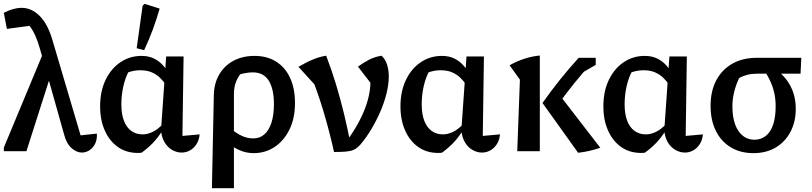

<svg xmlns="http://www.w3.org/2000/svg" viewBox="-22 -790 4241 1003"><path d="M252 -426 116 0H-2V-19L211 -531ZM399 -83 484 -92Q486 -61 474.5 -38.5Q463 -16 444.5 -4.5Q426 7 406 7Q378 7 351.5 -16.5Q325 -40 313 -87L187 -534Q164 -616 132 -655L14 -639L-2 -723Q23 -736 46 -742.5Q69 -749 91 -749Q143 -749 185 -707Q227 -665 251 -584Z M717 8Q713 8 708 8.5Q703 9 699 9Q638 9 594 -22Q550 -53 525.5 -108Q501 -163 501 -234Q501 -314 530 -373.5Q559 -433 608 -465.5Q657 -498 717 -498Q755 -498 783 -484Q811 -470 831 -447Q851 -424 864 -397L843 -349Q831 -367 813.5 -384Q796 -401 771 -412Q746 -423 711 -423Q686 -423 662 -416.5Q638 -410 610 -395L653 -422Q633 -386 622.5 -340Q612 -294 612 -245Q612 -194 625.5 -159Q639 -124 664 -106Q689 -88 723 -88Q748 -88 774.5 -100.5Q801 -113 828 -141V-111Q804 -71 775.5 -42Q747 -13 717 8ZM927 7Q902 7 878.5 -6Q855 -19 839 -44.5Q823 -70 819 -108L846 -495H937L931 -80L1021 -88Q1018 -57 1003.5 -35.5Q989 -14 969 -3.5Q949 7 927 7ZM731 -528 692 -538 723 -760 733 -770 812 -745Q796 -689 776 -635Q756 -581 731 -528Z M1085 193 1095 -292Q1096 -354 1123 -400.5Q1150 -447 1197.5 -472.5Q1245 -498 1308 -498Q1374 -498 1421.5 -467.5Q1469 -437 1494 -382Q1519 -327 1519 -252Q1519 -171 1489.5 -112Q1460 -53 1411.5 -21.5Q1363 10 1303 10Q1265 10 1230.5 -5Q1196 -20 1171 -41L1188 -114Q1214 -93 1242 -80Q1270 -67 1302 -67Q1335 -67 1359 -88Q1383 -109 1396 -149Q1409 -189 1409 -246Q1409 -325 1382 -368.5Q1355 -412 1298 -412Q1276 -412 1251 -406.5Q1226 -401 1198 -391L1247 -420Q1223 -393 1211.5 -364Q1200 -335 1200 -300V193Z M1723 4Q1699 -104 1667 -211Q1635 -318 1590 -427L1629 -340L1537 -441Q1580 -466 1614.5 -480Q1649 -494 1682 -499Q1710 -426 1733.5 -348.5Q1757 -271 1775.5 -194Q1794 -117 1808 -43L1774 -36Q1806 -74 1831.5 -116Q1857 -158 1875.5 -200.5Q1894 -243 1903.5 -284Q1913 -325 1913 -362Q1913 -371 1912.5 -380Q1912 -389 1910 -399L1925 -342L1848 -442Q1877 -463 1906 -478Q1935 -493 1971 -499Q1991 -481 2000 -452.5Q2009 -424 2009 -391Q2009 -349 1997 -301Q1985 -253 1964 -205Q1943 -157 1916.5 -113Q1890 -69 1860 -34Q1848 -21 1837 -13.5Q1826 -6 1812 -2.5Q1798 1 1776.5 2.5Q1755 4 1723 4Z M2286 8Q2282 8 2277 8.5Q2272 9 2268 9Q2207 9 2163 -22Q2119 -53 2094.5 -108Q2070 -163 2070 -234Q2070 -314 2099 -373.5Q2128 -433 2177 -465.5Q2226 -498 2286 -498Q2324 -498 2352 -484Q2380 -470 2400 -447Q2420 -424 2433 -397L2412 -349Q2400 -367 2382.5 -384Q2365 -401 2340 -412Q2315 -423 2280 -423Q2255 -423 2231 -416.5Q2207 -410 2179 -395L2222 -422Q2202 -386 2191.5 -340Q2181 -294 2181 -245Q2181 -194 2194.5 -159Q2208 -124 2233 -106Q2258 -88 2292 -88Q2317 -88 2343.5 -100.5Q2370 -113 2397 -141V-111Q2373 -71 2344.5 -42Q2316 -13 2286 8ZM2496 7Q2471 7 2447.5 -6Q2424 -19 2408 -44.5Q2392 -70 2388 -108L2415 -495H2506L2500 -80L2590 -88Q2587 -57 2572.5 -35.5Q2558 -14 2538 -3.5Q2518 7 2496 7Z M2998 8 2812 -252Q2854 -312 2902 -372Q2950 -432 3001 -488H3075V-468Q3024 -412 2977 -354Q2930 -296 2885 -232L2887 -312L3114 -18Q3084 -8 3055.5 -1.5Q3027 5 2998 8ZM2680 0 2694 -374 2640 -449Q2677 -470 2717 -483Q2757 -496 2798 -500V0ZM2986 -391 3035 -488H3090V-451Z M3346 8Q3342 8 3337 8.5Q3332 9 3328 9Q3267 9 3223 -22Q3179 -53 3154.5 -108Q3130 -163 3130 -234Q3130 -314 3159 -373.5Q3188 -433 3237 -465.5Q3286 -498 3346 -498Q3384 -498 3412 -484Q3440 -470 3460 -447Q3480 -424 3493 -397L3472 -349Q3460 -367 3442.5 -384Q3425 -401 3400 -412Q3375 -423 3340 -423Q3315 -423 3291 -416.5Q3267 -410 3239 -395L3282 -422Q3262 -386 3251.5 -340Q3241 -294 3241 -245Q3241 -194 3254.5 -159Q3268 -124 3293 -106Q3318 -88 3352 -88Q3377 -88 3403.5 -100.5Q3430 -113 3457 -141V-111Q3433 -71 3404.5 -42Q3376 -13 3346 8ZM3556 7Q3531 7 3507.5 -6Q3484 -19 3468 -44.5Q3452 -70 3448 -108L3475 -495H3566L3560 -80L3650 -88Q3647 -57 3632.5 -35.5Q3618 -14 3598 -3.5Q3578 7 3556 7Z M3929 -405Q3904 -405 3881 -399Q3858 -393 3839 -382Q3821 -343 3812.5 -306.5Q3804 -270 3804 -235Q3804 -180 3818 -141Q3832 -102 3858 -81Q3884 -60 3919 -60Q3953 -60 3978.5 -80Q4004 -100 4017 -139.5Q4030 -179 4030 -234Q4030 -270 4023.5 -301Q4017 -332 4003.5 -362.5Q3990 -393 3967 -428L4029 -429Q4135 -352 4135 -221Q4135 -153 4107 -100.5Q4079 -48 4029.5 -19Q3980 10 3914 10Q3846 10 3795.5 -20.5Q3745 -51 3717.5 -106.5Q3690 -162 3690 -237Q3690 -314 3719.5 -370Q3749 -426 3803 -457Q3857 -488 3931 -488H4164L4160 -405Z"/></svg>

Font: Piazzolla 24pt SemiBold
Style: Regular
Weight: 600
Designer: Juan Pablo del Peral
Foundry: Huerta Tipografica
Version: Version 2.005